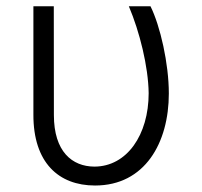

<svg xmlns="http://www.w3.org/2000/svg" viewBox="-20 -565 626 595"><path d="M83.5 -545.5V-209.9C83.1 -61.1 161.6 9.9 274.5 9.9C429 9.9 503.2 -122.5 503.2 -275.2C503.2 -367.9 476.6 -484.7 446.4 -545.5H379.3C412.6 -467 439.6 -359 440.7 -276.3C440.7 -147 373.2 -48.7 272.4 -48.7C203.5 -49 147 -95.2 147 -208.5L146.7 -545.5Z"/></svg>

Font: Karasuma Gothic
Style: Light
Weight: 300
Designer: Rasmus Andersson / Ryoko Nishizuka
Foundry: rsms
Version: Version 1.00